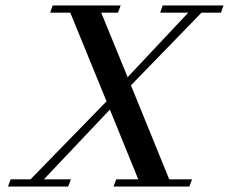

<svg xmlns="http://www.w3.org/2000/svg" viewBox="-20 -683 838 703"><path d="M9.3 0 19 -26.4H91.8L370.1 -312L237.3 -636.7H163.6L172.9 -663.1H421.9L412.1 -636.7H350.6L447.3 -400.4L669.4 -636.7H566.4L575.7 -663.1H798.3L789.1 -636.7H717.8L459.5 -370.6L599.6 -26.4H683.1L673.3 0H395.5L405.8 -26.4H486.3L382.3 -281.7L140.6 -26.4H239.7L229.5 0Z"/></svg>

Font: Elstob Medium
Style: Italic
Weight: 500
Italic angle: -20°
Designer: Peter S. Baker
Version: Version 1.015